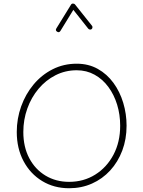

<svg xmlns="http://www.w3.org/2000/svg" viewBox="-20 -1026 785 1057"><path d="M360.4 10.3Q277.3 10.3 212.2 -29.3Q147 -68.8 109.6 -138.9Q72.3 -209 72.3 -299.3Q72.3 -372.6 96.4 -440.2Q120.6 -507.8 164.8 -560.8Q209 -613.8 269.5 -644.5Q330.1 -675.3 402.3 -675.3Q467.3 -675.3 518.3 -646.7Q569.3 -618.2 604.7 -569.6Q640.1 -521 658.4 -460Q676.8 -398.9 676.8 -334Q676.8 -259.8 653.1 -197Q629.4 -134.3 586.7 -87.6Q543.9 -41 486.3 -15.4Q428.7 10.3 360.4 10.3ZM360.4 -24.9Q440.4 -24.9 503.9 -64.5Q567.4 -104 604.5 -173.8Q641.6 -243.7 641.6 -334Q641.6 -395 624.8 -450Q607.9 -504.9 576.4 -547.6Q544.9 -590.3 500.7 -614.7Q456.5 -639.2 402.3 -639.2Q339.4 -639.2 285.6 -611.8Q231.9 -584.5 192.1 -537.1Q152.3 -489.7 130.4 -428.5Q108.4 -367.2 108.4 -299.3Q108.4 -217.3 140.9 -155.5Q173.3 -93.8 230.5 -59.3Q287.6 -24.9 360.4 -24.9ZM294.4 -851.6Q283.7 -857.9 290 -869.1L371.1 -1000.5Q375 -1006.8 382.1 -1006.3Q389.2 -1005.9 392.6 -1002L486.3 -884.3Q489.7 -880.4 489 -874.8Q488.3 -869.1 484.4 -865.7Q480.5 -862.3 474.9 -863.3Q469.2 -864.3 465.8 -868.2L383.8 -971.7L312.5 -855.5Q305.2 -844.2 294.4 -851.6Z"/></svg>

Font: Mikhak ExtraLight
Style: Regular
Weight: 200
Designer: Amin Abedi
Version: Version 3.3